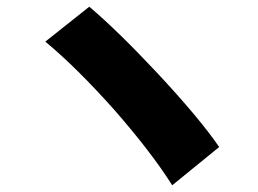

<svg xmlns="http://www.w3.org/2000/svg" viewBox="-20 -630 768 572"><path d="M493 -78Q432 -175 322 -301Q209 -428 115 -506L246 -610Q329 -540 449 -412Q574 -278 633 -192L563 -135Z"/></svg>

Font: GenSekiGothic TW H
Style: Regular
Weight: 900
Version: Version 1.501;PS 1;hotconv 16.6.51;makeotf.lib2.5.65220